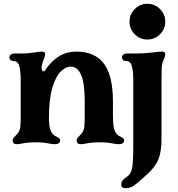

<svg xmlns="http://www.w3.org/2000/svg" viewBox="-20 -756 948 1020"><path d="M47 -10Q47 -16 51 -22Q55 -28 61 -33Q71 -43 76 -50Q85 -63 87.5 -80.5Q90 -98 90 -130V-332Q90 -385 80 -412Q76 -422 69 -427Q62 -432 50 -432Q41 -432 35.5 -437.5Q30 -443 30 -452Q30 -460 37.5 -466Q45 -472 60 -472H98Q133 -472 175 -479Q192 -482 203 -482Q220 -482 220 -467Q220 -461 215.5 -449.5Q211 -438 209 -432Q201 -411 201 -395Q201 -377 211 -377Q216 -377 219 -382Q286 -482 385 -482Q484 -482 532 -418Q580 -354 580 -217V-140Q580 -83 590 -60Q600 -38 620 -30Q640 -22 640 -10Q640 -1 632.5 4.5Q625 10 610 10Q599 10 577 6Q549 0 509 0Q467 0 434 7Q422 10 410 10Q387 10 387 -10Q387 -16 391 -22Q395 -28 401 -33Q411 -43 416 -50Q425 -63 427.5 -80.5Q430 -98 430 -130V-217Q430 -314 411 -358Q392 -402 355 -402Q329 -402 302.5 -376Q276 -350 258 -289.5Q240 -229 240 -130Q240 -83 250 -60Q260 -38 280 -30Q300 -22 300 -10Q300 -1 292.5 4.5Q285 10 270 10Q259 10 237 6Q209 0 169 0Q127 0 94 7Q82 10 70 10Q47 10 47 -10ZM624 224Q624 202 653 184Q675 170 681.5 138Q688 106 688 23V-332Q688 -385 678 -412Q674 -422 667 -427Q660 -432 648 -432Q639 -432 633.5 -437.5Q628 -443 628 -452Q628 -460 635.5 -466Q643 -472 658 -472H716Q750 -472 806 -479Q829 -482 841 -482Q858 -482 858 -467Q858 -458 847 -432Q840 -417 839 -397.5Q838 -378 838 -332V-18Q838 51 821 92Q804 133 757 174L736 193Q707 220 688.5 232Q670 244 647 244Q624 244 624 224ZM763 -736Q802 -736 830 -708Q858 -680 858 -641Q858 -602 830 -574Q802 -546 763 -546Q724 -546 696 -574Q668 -602 668 -641Q668 -680 696 -708Q724 -736 763 -736Z"/></svg>

Font: Raigarh
Style: Bold
Weight: 700
Designer: jaikishan Patel
Foundry: MagicType
Version: Version 1.000